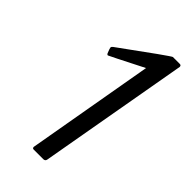

<svg xmlns="http://www.w3.org/2000/svg" viewBox="-229 -797 860 860"><g transform="rotate(45 201.0 -367.0)"><path d="M236 0H173Q165 0 165 -9L271 -614Q112 -533 110 -533Q105 -533 102 -540Q93 -562 93 -567Q93 -571 99 -576Q315 -734 321 -734H365Q374 -734 374 -724L248 -11Q246 -1 236 0Z"/></g></svg>

Font: YamahaIndonesia935. App
Style: Italic
Weight: 400
Italic angle: -10°
Designer: Dalton Maag Ltd
Foundry: Dalton Maag Ltd
Version: Version 1.002; January 01, 2024; Regular/Italic